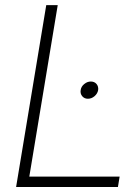

<svg xmlns="http://www.w3.org/2000/svg" viewBox="-20 -748 562 768"><path d="M44.4 0 165 -727.5H210.9L97.2 -41.5H458.5L451.7 0ZM331.5 -353Q317.4 -353 308.8 -363.3Q300.3 -373.5 302.7 -387.7Q304.7 -401.9 316.9 -411.9Q329.1 -421.9 343.3 -421.9Q357.9 -421.9 366.2 -411.9Q374.5 -401.9 372.6 -387.7Q370.1 -373.5 358.2 -363.3Q346.2 -353 331.5 -353Z"/></svg>

Font: Inter 24pt ExtraLight
Style: Italic
Weight: 250
Italic angle: -9.3988°
Version: Version 4.001;git-66647c0bb